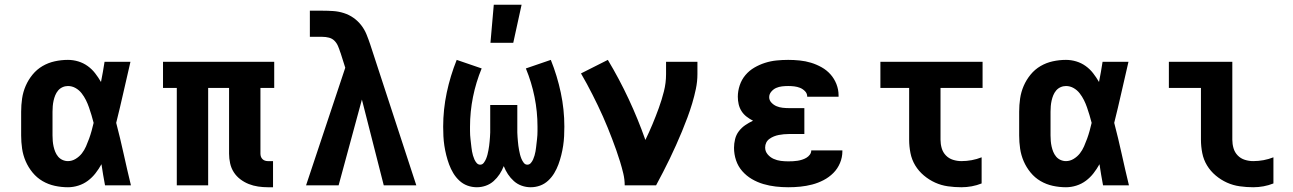

<svg xmlns="http://www.w3.org/2000/svg" viewBox="-20 -780 5440 808"><path d="M266 8Q238 8 210.5 2Q183 -4 159 -18Q135 -32 117 -54Q99 -76 88 -101.5Q77 -127 73 -154.5Q69 -182 69 -210V-310Q69 -338 73 -365.5Q77 -393 88 -418.5Q99 -444 117 -466Q135 -488 159 -502Q183 -516 210.5 -522Q238 -528 266 -528Q288 -528 309.5 -521.5Q331 -515 349 -502Q367 -489 380.5 -471.5Q394 -454 405 -435Q409 -456 413 -477.5Q417 -499 420 -520H529Q514 -456 499.5 -391.5Q485 -327 469 -263Q486 -198 500.5 -132Q515 -66 531 0H422Q418 -22 414 -44.5Q410 -67 407 -89Q396 -69 382 -51Q368 -33 350 -19.5Q332 -6 310 1Q288 8 266 8ZM266 -102Q283 -102 298.5 -111.5Q314 -121 324.5 -134.5Q335 -148 342 -164Q349 -180 355 -196.5Q361 -213 365.5 -229.5Q370 -246 374 -263Q370 -279 365 -295.5Q360 -312 354.5 -328Q349 -344 341.5 -359Q334 -374 323.5 -387.5Q313 -401 298 -409.5Q283 -418 266 -418Q254 -418 243 -413Q232 -408 224.5 -399Q217 -390 212.5 -379Q208 -368 205.5 -356.5Q203 -345 202 -333.5Q201 -322 201 -310V-210Q201 -198 202 -186.5Q203 -175 205.5 -163.5Q208 -152 212.5 -141Q217 -130 224.5 -121Q232 -112 243 -107Q254 -102 266 -102Z M1129 8H1107Q1087 8 1066.5 5Q1046 2 1027 -5.5Q1008 -13 991.5 -25.5Q975 -38 964 -55Q953 -72 948.5 -92.5Q944 -113 944 -133V-410H856V0H724V-410H666V-520H1134V-410H1076V-133Q1076 -127 1078 -121Q1080 -115 1084.5 -110.5Q1089 -106 1095 -104Q1101 -102 1107 -102H1129Z M1268 0 1433 -495 1413 -558V-559H1412V-560Q1408 -573 1402.5 -586Q1397 -599 1387.5 -608.5Q1378 -618 1364.5 -621.5Q1351 -625 1337 -625H1284V-735H1337Q1360 -735 1382.5 -733.5Q1405 -732 1427 -725Q1449 -718 1467.5 -705Q1486 -692 1500 -674Q1514 -656 1522.5 -635Q1531 -614 1538 -593L1732 0H1595L1503 -361L1405 0Z M1987 8Q1966 8 1947 1Q1928 -6 1913 -20Q1898 -34 1887.5 -51.5Q1877 -69 1870 -88Q1863 -107 1858 -127Q1853 -147 1850 -167Q1847 -187 1846 -207Q1845 -227 1845 -247Q1845 -319 1860 -390Q1875 -461 1902 -528L2007 -492Q1983 -434 1970.5 -372Q1958 -310 1958 -247Q1958 -238 1958 -229Q1958 -220 1958.5 -211.5Q1959 -203 1960 -194.5Q1961 -186 1962 -177Q1963 -168 1964 -159.5Q1965 -151 1966.5 -142.5Q1968 -134 1970.5 -125.5Q1973 -117 1976.5 -109Q1980 -101 1986 -94Q1992 -87 2001 -87Q2010 -87 2016 -95Q2022 -103 2025.5 -111.5Q2029 -120 2031.5 -129.5Q2034 -139 2035.5 -148Q2037 -157 2038.5 -166.5Q2040 -176 2040.5 -185Q2041 -194 2042 -203.5Q2043 -213 2043 -222.5Q2043 -232 2043 -241.5Q2043 -251 2043 -260V-338H2157V-260Q2157 -251 2157 -241.5Q2157 -232 2157 -222.5Q2157 -213 2158 -203.5Q2159 -194 2159.5 -185Q2160 -176 2161.5 -166.5Q2163 -157 2164.5 -148Q2166 -139 2168.5 -129.5Q2171 -120 2174.5 -111.5Q2178 -103 2184 -95Q2190 -87 2199 -87Q2208 -87 2214 -94Q2220 -101 2223.5 -109Q2227 -117 2229.5 -125.5Q2232 -134 2233.5 -142.5Q2235 -151 2236 -159.5Q2237 -168 2238 -177Q2239 -186 2240 -194.5Q2241 -203 2241.5 -211.5Q2242 -220 2242 -229Q2242 -238 2242 -247Q2242 -310 2229.5 -372Q2217 -434 2193 -492L2298 -528Q2325 -461 2340 -390Q2355 -319 2355 -247Q2355 -227 2354 -207Q2353 -187 2350 -167Q2347 -147 2342 -127Q2337 -107 2330 -88Q2323 -69 2312.5 -51.5Q2302 -34 2287 -20Q2272 -6 2253 1Q2234 8 2213 8Q2194 8 2175.5 1.5Q2157 -5 2142.5 -18Q2128 -31 2117.5 -47Q2107 -63 2100 -81Q2093 -63 2082.5 -47Q2072 -31 2057.5 -18Q2043 -5 2024.5 1.5Q2006 8 1987 8ZM2044 -600 2058 -760H2175L2140 -600Z M2609 0Q2609 -25 2603 -50Q2597 -75 2589.5 -99.5Q2582 -124 2573.5 -148Q2565 -172 2556 -195.5Q2547 -219 2537.5 -242.5Q2528 -266 2517.5 -289.5Q2507 -313 2496 -336Q2485 -359 2473.5 -381.5Q2462 -404 2450 -426.5Q2438 -449 2425 -471L2538 -528Q2586 -448 2625.5 -363.5Q2665 -279 2696 -191Q2712 -224 2726 -257.5Q2740 -291 2752.5 -325.5Q2765 -360 2774 -395.5Q2783 -431 2783 -468V-520H2915V-468Q2915 -437 2908.5 -406Q2902 -375 2893 -345Q2884 -315 2873 -285.5Q2862 -256 2850 -227Q2838 -198 2825 -169Q2812 -140 2798.5 -112Q2785 -84 2770.5 -56Q2756 -28 2741 0Z M3297 8Q3271 8 3244.5 5Q3218 2 3192.5 -5.5Q3167 -13 3144 -26.5Q3121 -40 3103.5 -60Q3086 -80 3077.5 -105.5Q3069 -131 3069 -158Q3069 -176 3073.5 -194.5Q3078 -213 3089.5 -228Q3101 -243 3116.5 -253.5Q3132 -264 3149 -272Q3135 -279 3122 -289Q3109 -299 3100.5 -312.5Q3092 -326 3088.5 -341.5Q3085 -357 3085 -373Q3085 -397 3093 -421Q3101 -445 3117 -464Q3133 -483 3154.5 -495.5Q3176 -508 3199.5 -515.5Q3223 -523 3247.5 -525.5Q3272 -528 3297 -528Q3321 -528 3345.5 -525.5Q3370 -523 3393 -516Q3416 -509 3437.5 -497Q3459 -485 3475 -467Q3491 -449 3500 -426Q3509 -403 3509 -379V-373H3377V-374Q3377 -387 3367.5 -396.5Q3358 -406 3346.5 -410.5Q3335 -415 3322.5 -416.5Q3310 -418 3297 -418Q3284 -418 3271 -416.5Q3258 -415 3246.5 -410Q3235 -405 3226 -394.5Q3217 -384 3217 -371Q3217 -358 3226.5 -348Q3236 -338 3248 -333Q3260 -328 3273.5 -326.5Q3287 -325 3300 -325H3365V-216H3300Q3289 -216 3278.5 -215Q3268 -214 3257.5 -212Q3247 -210 3237 -206Q3227 -202 3218 -195.5Q3209 -189 3204.5 -179.5Q3200 -170 3200 -159Q3200 -143 3210.5 -130.5Q3221 -118 3235.5 -111.5Q3250 -105 3265.5 -103Q3281 -101 3297 -101Q3307 -101 3317 -101.5Q3327 -102 3336.5 -103.5Q3346 -105 3355.5 -108Q3365 -111 3373.5 -116Q3382 -121 3388 -129Q3394 -137 3394 -147H3525V-143Q3525 -118 3515 -94Q3505 -70 3487 -52Q3469 -34 3446 -22Q3423 -10 3398 -3.5Q3373 3 3348 5.5Q3323 8 3297 8Z M4026 8Q3997 8 3969 4Q3941 0 3915.5 -11.5Q3890 -23 3868 -41.5Q3846 -60 3831.5 -84Q3817 -108 3811.5 -136Q3806 -164 3806 -192V-410H3685V-520H4115V-410H3938V-192Q3938 -174 3943 -156.5Q3948 -139 3960.5 -126Q3973 -113 3990.5 -107.5Q4008 -102 4026 -102Q4048 -102 4069.5 -106Q4091 -110 4111 -118V-8Q4091 0 4069.5 4Q4048 8 4026 8Z M4466 8Q4438 8 4410.5 2Q4383 -4 4359 -18Q4335 -32 4317 -54Q4299 -76 4288 -101.5Q4277 -127 4273 -154.5Q4269 -182 4269 -210V-310Q4269 -338 4273 -365.5Q4277 -393 4288 -418.5Q4299 -444 4317 -466Q4335 -488 4359 -502Q4383 -516 4410.5 -522Q4438 -528 4466 -528Q4488 -528 4509.5 -521.5Q4531 -515 4549 -502Q4567 -489 4580.5 -471.5Q4594 -454 4605 -435Q4609 -456 4613 -477.5Q4617 -499 4620 -520H4729Q4714 -456 4699.5 -391.5Q4685 -327 4669 -263Q4686 -198 4700.5 -132Q4715 -66 4731 0H4622Q4618 -22 4614 -44.5Q4610 -67 4607 -89Q4596 -69 4582 -51Q4568 -33 4550 -19.5Q4532 -6 4510 1Q4488 8 4466 8ZM4466 -102Q4483 -102 4498.5 -111.5Q4514 -121 4524.5 -134.5Q4535 -148 4542 -164Q4549 -180 4555 -196.5Q4561 -213 4565.5 -229.5Q4570 -246 4574 -263Q4570 -279 4565 -295.5Q4560 -312 4554.5 -328Q4549 -344 4541.5 -359Q4534 -374 4523.5 -387.5Q4513 -401 4498 -409.5Q4483 -418 4466 -418Q4454 -418 4443 -413Q4432 -408 4424.5 -399Q4417 -390 4412.5 -379Q4408 -368 4405.5 -356.5Q4403 -345 4402 -333.5Q4401 -322 4401 -310V-210Q4401 -198 4402 -186.5Q4403 -175 4405.5 -163.5Q4408 -152 4412.5 -141Q4417 -130 4424.5 -121Q4432 -112 4443 -107Q4454 -102 4466 -102Z M5254 8Q5226 8 5197.5 4Q5169 0 5143.5 -11.5Q5118 -23 5096 -41.5Q5074 -60 5059.5 -84Q5045 -108 5039.5 -136Q5034 -164 5034 -192V-410H4899V-520H5166V-192Q5166 -174 5171 -156.5Q5176 -139 5188.5 -126Q5201 -113 5218.5 -107.5Q5236 -102 5254 -102Q5276 -102 5297.5 -106Q5319 -110 5339 -118V-8Q5319 0 5297.5 4Q5276 8 5254 8Z"/></svg>

Font: Iosevka HT Extrabold Extended
Style: Regular
Weight: 800
Width: 7
Monospace: yes
Designer: Belleve Invis
Foundry: Belleve Invis
Version: Version 32.3.0; ttfautohint (v1.8.4)